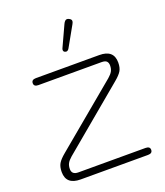

<svg xmlns="http://www.w3.org/2000/svg" viewBox="-173 -1100 1048 1216"><g transform="rotate(-20 351.5 -492.0)"><path d="M61 -85Q61 -120 74 -142Q87 -164 121 -192L542 -543Q563 -561 571.5 -577Q580 -593 580 -615Q580 -633 570.5 -643Q561 -653 536 -653H111Q81 -653 81 -676Q81 -700 111 -700H538Q635 -700 635 -615Q635 -580 622 -558.5Q609 -537 575 -509L154 -157Q133 -139 124.5 -123Q116 -107 116 -85Q116 -47 160 -47H612Q642 -47 642 -24Q642 0 612 0H158Q61 0 61 -85ZM331 -809Q331 -815 334 -821L398 -960Q409 -984 423 -984Q430 -984 437 -980Q452 -973 452 -961Q452 -954 446 -943L369 -806Q361 -792 349 -792L341 -794Q331 -798 331 -809Z"/></g></svg>

Font: Kodchasan ExtraLight
Style: Regular
Weight: 275
Version: Version 1.000; ttfautohint (v1.6)